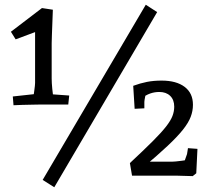

<svg xmlns="http://www.w3.org/2000/svg" viewBox="-20 -741 897 810"><path d="M37 -297 34 -334 153 -347 118 -311Q121 -333 124.5 -357.5Q128 -382 128 -391V-635L156 -616L46 -575L26 -607L157 -707L203 -700Q202 -676 201 -647Q200 -618 199 -593.5Q198 -569 198 -558V-410Q198 -392 200.5 -366.5Q203 -341 207 -311L174 -345L272 -338L268 -300H149Q143 -300 120.5 -299.5Q98 -299 74 -298.5Q50 -298 37 -297ZM209 49 160 18 595 -721 643 -690ZM793 2 722 0H537L528 -53Q587 -108 624 -145Q661 -182 680.5 -207Q700 -232 707.5 -251.5Q715 -271 715 -291Q715 -320 698 -336.5Q681 -353 652 -353Q632 -353 613.5 -346.5Q595 -340 574 -324L601 -368Q597 -355 593 -336Q589 -317 589 -311V-284L548 -282L542 -379Q572 -390 600 -395.5Q628 -401 662 -401Q724 -401 759 -374.5Q794 -348 794 -299Q794 -273 784.5 -248Q775 -223 751.5 -193.5Q728 -164 687 -125.5Q646 -87 583 -34L582 -59H707Q718 -59 744.5 -62.5Q771 -66 790 -69L749 -36Q754 -50 759.5 -64Q765 -78 769 -91L773 -116L813 -113L808 -10Z"/></svg>

Font: Andada Pro
Style: Regular
Weight: 400
Designer: Carolina Giovagnoli
Foundry: Huerta Tipografica
Version: Version 3.003